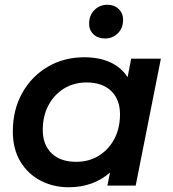

<svg xmlns="http://www.w3.org/2000/svg" viewBox="-20 -781 726 808"><path d="M269 7Q204 7 150.5 -21Q97 -49 65.5 -101.5Q34 -154 34 -228Q34 -319 73.5 -389.5Q113 -460 181 -500Q249 -540 335 -540Q397 -540 443.5 -519Q490 -498 517 -456L532 -534H657L551 0H432L443 -55Q409 -25 365.5 -9Q322 7 269 7ZM301 -100Q354 -100 395.5 -125.5Q437 -151 461 -196Q485 -241 485 -300Q485 -362 448 -398Q411 -434 344 -434Q291 -434 249.5 -408.5Q208 -383 184 -338Q160 -293 160 -234Q160 -172 197 -136Q234 -100 301 -100ZM422 -619Q392 -619 373.5 -636.5Q355 -654 355 -681Q355 -717 377.5 -739Q400 -761 432 -761Q461 -761 479.5 -743Q498 -725 498 -698Q498 -662 475.5 -640.5Q453 -619 422 -619Z"/></svg>

Font: Montserrat SemiBold
Style: Italic
Weight: 600
Italic angle: -11.3°
Designer: Julieta Ulanovsky
Foundry: Julieta Ulanovsky
Version: Version 9.000; ttfautohint (v1.8.4.7-5d5b)